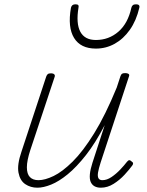

<svg xmlns="http://www.w3.org/2000/svg" viewBox="-20 -856 686 893"><path d="M154 17Q122 17 97.5 0.5Q73 -16 66 -53Q59 -90 80 -151L195 -500Q198 -508 202.5 -511.5Q207 -515 218 -515Q227 -515 232 -510.5Q237 -506 234 -498L121 -158Q105 -109 105 -78Q105 -47 119 -32.5Q133 -18 159 -18Q189 -18 229.5 -37.5Q270 -57 318 -104.5Q366 -152 418 -236Q470 -320 523 -449L540 -501Q543 -510 547.5 -513Q552 -516 563 -516Q572 -516 577.5 -512.5Q583 -509 580 -501L448 -100Q439 -72 436 -54Q433 -36 438 -27Q443 -18 456 -18Q477 -18 498.5 -32.5Q520 -47 539 -67Q558 -87 571 -104Q577 -111 581.5 -111Q586 -111 591 -106Q599 -101 599 -96Q599 -91 595 -86Q582 -68 559.5 -43.5Q537 -19 508.5 -1Q480 17 449 17Q432 17 420 10.5Q408 4 402 -9.5Q396 -23 398 -45.5Q400 -68 410 -99L467 -274Q424 -191 380 -135Q336 -79 295 -45.5Q254 -12 218 2.5Q182 17 154 17ZM426 -630Q355 -630 324.5 -679.5Q294 -729 310 -820Q312 -828 317 -832Q322 -836 331 -836Q341 -836 344 -832Q347 -828 345 -820Q333 -747 353.5 -708.5Q374 -670 426 -670Q486 -670 530.5 -708.5Q575 -747 591 -820Q593 -828 598 -832Q603 -836 613 -836Q622 -836 626 -832Q630 -828 628 -820Q614 -760 584 -717.5Q554 -675 513.5 -652.5Q473 -630 426 -630Z"/></svg>

Font: Playwrite US Trad Thin
Style: Regular
Weight: 250
Designer: Veronika Burian, José Scaglione
Foundry: TypeTogether
Version: Version 1.003